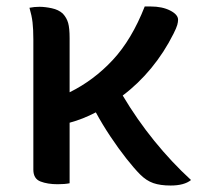

<svg xmlns="http://www.w3.org/2000/svg" viewBox="-20 -563 640 593"><path d="M195 3Q180 6 158 6Q127 6 105 -2.5Q83 -11 83 -39V-441Q83 -473 80.5 -494Q78 -515 71 -539Q86 -542 102 -542Q119 -542 140 -537.5Q161 -533 174 -521Q186 -508 190.5 -492Q195 -476 195 -445V-278Q270 -315 328.5 -378Q387 -441 427 -543H445Q481 -543 505.5 -530.5Q530 -518 530 -502Q530 -495 527.5 -486Q525 -477 516 -459Q487 -401 447 -352.5Q407 -304 359 -268Q403 -194 456.5 -128Q510 -62 570 -7Q549 10 507 10Q475 10 453.5 2.5Q432 -5 413 -24Q395 -42 370.5 -73Q346 -104 321 -141.5Q296 -179 276 -216Q236 -195 195 -184Z"/></svg>

Font: Recursive Sn Csl St Med
Style: Regular
Weight: 500
Version: Version 1.079;hotconv 1.0.112;makeotfexe 2.5.65598; ttfautoh